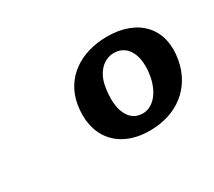

<svg xmlns="http://www.w3.org/2000/svg" viewBox="-65 -811 533 479"><g transform="rotate(-30 202.0 -571.5)"><path d="M276 -700C198 -700 140 -659 128 -591C113 -507 159 -443 252 -443C331 -443 388 -488 401 -561C416 -644 366 -700 276 -700ZM270 -656C310 -656 330 -617 320 -560C312 -516 287 -489 258 -489C218 -489 199 -531 210 -594C216 -631 240 -656 270 -656Z"/></g></svg>

Font: Vollkorn Semibold
Style: Italic
Weight: 600
Italic angle: -11°
Designer: Friedrich Althausen
Foundry: Friedrich Althausen
Version: Version 4.015;PS 004.015;hotconv 1.0.88;makeotf.lib2.5.64775